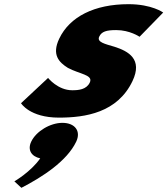

<svg xmlns="http://www.w3.org/2000/svg" viewBox="-20 -548 801 919"><path d="M278.7 40C339.2 40 368.6 80 344.8 130C300.6 223 183.4 299 82.4 351L48.8 320C48.8 320 127 275 172.5 210C130.8 201 110.4 170 129.4 130C153.2 80 220.6 40 278.7 40ZM595.3 -528C432 -528 313.4 -468 263.5 -363C226.9 -286 261.8 -250 305.1 -223C361 -193 427.4 -190 409.8 -153C393.6 -119 355.9 -116 325.6 -116C256.7 -116 210.1 -175 210.1 -175L80.6 -54C80.6 -54 121.8 15 262.1 15C389.2 15 542.4 -9 614.2 -160C664.1 -265 594.2 -303 528.6 -324C482 -338 442.2 -346 455.1 -373C466.5 -397 489.2 -404 536.4 -404C601.7 -404 648 -372 648 -372L761.1 -488C761.1 -488 707.1 -528 595.3 -528Z"/></svg>

Font: Hussar
Style: BdSuprExtOblFive
Weight: 700
Foundry: Cannot Into Space Fonts
Version: Version 2.00